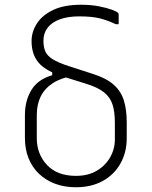

<svg xmlns="http://www.w3.org/2000/svg" viewBox="-20 -779 640 809"><path d="M322 -759Q363 -759 396.5 -752.5Q430 -746 451.5 -738Q473 -730 477 -725Q479 -723 479.5 -721Q480 -719 480 -717Q480 -707 480 -697Q480 -687 480 -677H468Q432 -694 399 -702Q366 -710 313 -710Q266 -710 232 -697.5Q198 -685 180.5 -662Q163 -639 163 -607Q163 -581 171 -562.5Q179 -544 202 -529.5Q225 -515 268 -501L370 -468Q427 -450 458 -423Q489 -396 501.5 -357Q514 -318 514 -262V-197Q514 -137 487.5 -90Q461 -43 413 -16.5Q365 10 300 10Q251 10 211.5 -5Q172 -20 143.5 -47.5Q115 -75 100 -113Q85 -151 85 -197V-294Q85 -355 112.5 -400Q140 -445 200 -462V-486L290 -460Q237 -451 202.5 -428.5Q168 -406 151.5 -372.5Q135 -339 135 -294V-197Q135 -130 178 -84Q221 -38 300 -38Q351 -38 387.5 -59.5Q424 -81 444 -116Q464 -151 464 -192V-262Q464 -308 454 -339Q444 -370 417 -391Q390 -412 340 -427L247 -456Q172 -480 142.5 -515Q113 -550 113 -606Q113 -645 135.5 -680Q158 -715 204 -737Q250 -759 322 -759Z"/></svg>

Font: Recursive Light
Style: Regular
Weight: 300
Version: Version 1.085